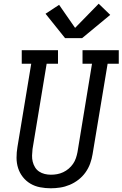

<svg xmlns="http://www.w3.org/2000/svg" viewBox="-20 -1005 659 1033"><path d="M253 8Q224 8 195.5 2.5Q167 -3 143.5 -17Q120 -31 103 -52.5Q86 -74 77.5 -100.5Q69 -127 69 -156.5Q69 -186 74 -215L148 -662H97V-735H292V-662H231L155 -203Q153 -186 152.5 -168.5Q152 -151 156 -135Q160 -119 168.5 -105Q177 -91 190.5 -82Q204 -73 220.5 -69Q237 -65 254 -65Q271 -65 287.5 -68Q304 -71 320 -78.5Q336 -86 349.5 -97.5Q363 -109 373 -123.5Q383 -138 388.5 -154.5Q394 -171 397 -187L475 -662H424V-735H619V-662H559L478 -175Q474 -150 465 -125Q456 -100 440 -77.5Q424 -55 402 -38Q380 -21 355 -10.5Q330 0 304 4Q278 8 253 8ZM422 -800H330L225 -931L298 -979L384 -855L511 -985L573 -925Z"/></svg>

Font: Iosevka Slab Extended Oblique
Style: Regular
Weight: 400
Width: 7
Italic angle: -9°
Monospace: yes
Designer: Belleve Invis
Foundry: Belleve Invis
Version: Version 11.1.0; ttfautohint (v1.8.3)